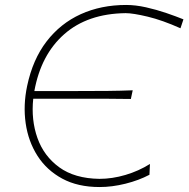

<svg xmlns="http://www.w3.org/2000/svg" viewBox="-20 -745 760 774"><path d="M381.5 9Q293.5 9 230.8 -25Q168 -59 131 -117Q94 -175 83.5 -248Q73 -321 89.5 -399Q112 -505.5 167.8 -578Q223.5 -650.5 305.5 -687.8Q387.5 -725 488.5 -725Q526.5 -725 568.8 -715.5Q611 -706 650.5 -692.5Q690 -679 719.5 -667L707.5 -631Q635 -663.5 575.5 -677.8Q516 -692 486.5 -692Q333 -690 239 -607.2Q145 -524.5 118.5 -378H289.5Q361.5 -378 413.8 -378.5Q466 -379 515 -381L507.5 -346Q456 -347 404.2 -347Q352.5 -347 282 -347H114Q105 -261.5 131 -188.5Q157 -115.5 219 -70.5Q281 -25.5 380.5 -24Q432.5 -24 485.8 -39.8Q539 -55.5 584.5 -84L582.5 -40.5Q540 -18 486 -4.5Q432 9 381.5 9Z"/></svg>

Font: Commissioner Flair Thin
Style: Italic
Weight: 100
Italic angle: -12°
Designer: Kostas Bartsokas
Foundry: Kostas Bartsokas
Version: Version 1.000; ttfautohint (v1.8.3)